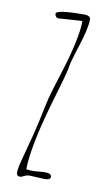

<svg xmlns="http://www.w3.org/2000/svg" viewBox="-79 -703 421 746"><g transform="rotate(10 131.5 -330.0)"><path d="M150.9 -5.9 91.8 -8.8Q80.6 -8.8 70.1 -3.4Q59.6 2 56.2 2Q41 2 41 -13.2Q41 -30.3 52.7 -72.3Q81.5 -176.8 93.3 -233.9Q105 -291 111.8 -318.4Q118.7 -345.7 140.6 -414.1Q189 -565.9 189 -636.2L95.2 -629.9Q89.4 -629.9 85.2 -635Q81.1 -640.1 81.1 -646Q81.1 -662.1 191.9 -662.1Q216.8 -662.1 216.8 -646Q216.8 -611.8 192.4 -536.4Q168 -460.9 168 -446.8Q162.6 -419.4 137.7 -335.9Q75.2 -127.9 74.2 -30.8Q84 -28.8 103 -28.8L145 -32.2Q173.8 -32.2 173.8 -19Q173.8 -5.9 150.9 -5.9Z"/></g></svg>

Font: Amatic SC
Style: Regular
Weight: 400
Version: Version 1.004